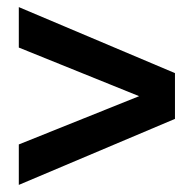

<svg xmlns="http://www.w3.org/2000/svg" viewBox="-20 -602 546 541"><path d="M33 -81V-195L372 -331L33 -468V-582L473 -396V-267Z"/></svg>

Font: Montserrat SemiBold
Style: Regular
Weight: 600
Designer: Julieta Ulanovsky
Foundry: Julieta Ulanovsky
Version: Version 6.001